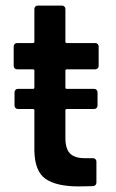

<svg xmlns="http://www.w3.org/2000/svg" viewBox="-20 -665 414 687"><path d="M321 -417H219Q214 -417 214 -412V-352Q214 -347 219 -347H317Q322 -347 325.5 -343.5Q329 -340 329 -335V-287Q329 -282 325.5 -278.5Q322 -275 317 -275H219Q214 -275 214 -270V-171Q214 -133 230.5 -116Q247 -99 283 -99H313Q318 -99 321.5 -95.5Q325 -92 325 -87V-12Q325 -1 313 1L261 2Q182 2 143 -25Q104 -52 103 -127V-270Q103 -275 98 -275H44Q39 -275 35.5 -278.5Q32 -282 32 -287V-335Q32 -340 35.5 -343.5Q39 -347 44 -347H98Q103 -347 103 -352V-412Q103 -417 98 -417H41Q36 -417 32.5 -420.5Q29 -424 29 -429V-499Q29 -504 32.5 -507.5Q36 -511 41 -511H98Q103 -511 103 -516V-633Q103 -638 106.5 -641.5Q110 -645 115 -645H202Q207 -645 210.5 -641.5Q214 -638 214 -633V-516Q214 -511 219 -511H321Q326 -511 329.5 -507.5Q333 -504 333 -499V-429Q333 -424 329.5 -420.5Q326 -417 321 -417Z"/></svg>

Font: Amber EN SemiBold
Style: Regular
Weight: 600
Designer: Jeremy Tribby
Foundry: Tribby Type
Version: Version 1.408 November 24, 2021